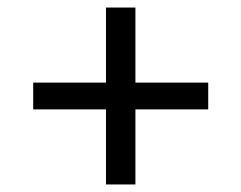

<svg xmlns="http://www.w3.org/2000/svg" viewBox="-20 -585 640 509"><path d="M339 -96V-295H532V-366H339V-565H261V-366H68V-295H261V-96Z"/></svg>

Font: Tekne LDO Light
Style: Regular
Weight: 300
Monospace: yes
Designer: Alessio Laiso, Mario Rullo, Paolo Rosset
Foundry: Alessio Laiso
Version: Version 1.000;hotconv 1.0.109;makeotfexe 2.5.65596